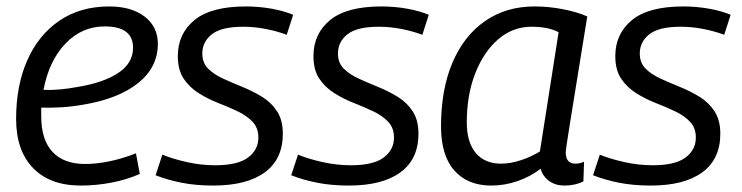

<svg xmlns="http://www.w3.org/2000/svg" viewBox="-20 -566 2302 596"><path d="M414 -26Q373 -8 325.5 1Q278 10 231 10Q135 10 82.5 -44.5Q30 -99 30 -197Q30 -300 64.5 -378.5Q99 -457 164 -501.5Q229 -546 319 -546Q388 -546 429 -514.5Q470 -483 470 -430Q470 -357 408.5 -308Q347 -259 238 -241Q204 -235 171 -233Q138 -231 108 -232Q108 -219 108 -205Q108 -132 143 -94.5Q178 -57 244 -57Q279 -57 318.5 -65Q358 -73 402 -90ZM305 -484Q234 -484 183 -430.5Q132 -377 115 -287Q140 -286 167 -288.5Q194 -291 220 -296Q301 -309 347 -339.5Q393 -370 393 -418Q393 -484 305 -484Z M463 -22 484 -86Q515 -73 559.5 -63Q604 -53 648 -53Q718 -53 750 -77Q782 -101 782 -139Q782 -169 764 -188Q746 -207 717.5 -220.5Q689 -234 657 -246.5Q625 -259 596.5 -277Q568 -295 550 -322Q532 -349 532 -392Q532 -461 583.5 -503.5Q635 -546 743 -546Q784 -546 823 -539Q862 -532 890 -520L870 -458Q841 -469 805.5 -476Q770 -483 735 -483Q667 -483 637.5 -459.5Q608 -436 608 -400Q608 -371 626 -353Q644 -335 672.5 -322Q701 -309 733 -296Q765 -283 793.5 -265.5Q822 -248 840 -220.5Q858 -193 858 -151Q858 -72 802 -31Q746 10 642 10Q587 10 542.5 1Q498 -8 463 -22Z M884 -22 905 -86Q936 -73 980.5 -63Q1025 -53 1069 -53Q1139 -53 1171 -77Q1203 -101 1203 -139Q1203 -169 1185 -188Q1167 -207 1138.5 -220.5Q1110 -234 1078 -246.5Q1046 -259 1017.5 -277Q989 -295 971 -322Q953 -349 953 -392Q953 -461 1004.5 -503.5Q1056 -546 1164 -546Q1205 -546 1244 -539Q1283 -532 1311 -520L1291 -458Q1262 -469 1226.5 -476Q1191 -483 1156 -483Q1088 -483 1058.5 -459.5Q1029 -436 1029 -400Q1029 -371 1047 -353Q1065 -335 1093.5 -322Q1122 -309 1154 -296Q1186 -283 1214.5 -265.5Q1243 -248 1261 -220.5Q1279 -193 1279 -151Q1279 -72 1223 -31Q1167 10 1063 10Q1008 10 963.5 1Q919 -8 884 -22Z M1732 10Q1705 10 1685.5 -3.5Q1666 -17 1658 -42Q1627 -18 1587 -4Q1547 10 1505 10Q1432 10 1390.5 -36.5Q1349 -83 1349 -174Q1349 -288 1384.5 -371.5Q1420 -455 1485.5 -500.5Q1551 -546 1639 -546Q1683 -546 1727 -537.5Q1771 -529 1803 -515Q1783 -392 1770 -311.5Q1757 -231 1749.5 -184.5Q1742 -138 1739 -117.5Q1736 -97 1736 -94Q1736 -58 1766 -58Q1780 -58 1793 -64L1791 -3Q1766 10 1732 10ZM1656 -96 1714 -466Q1682 -483 1630 -483Q1572 -483 1527 -444.5Q1482 -406 1455.5 -339Q1429 -272 1429 -186Q1429 -124 1457 -91Q1485 -58 1535 -58Q1565 -58 1598 -69Q1631 -80 1656 -96Z M1821 -22 1842 -86Q1873 -73 1917.5 -63Q1962 -53 2006 -53Q2076 -53 2108 -77Q2140 -101 2140 -139Q2140 -169 2122 -188Q2104 -207 2075.5 -220.5Q2047 -234 2015 -246.5Q1983 -259 1954.5 -277Q1926 -295 1908 -322Q1890 -349 1890 -392Q1890 -461 1941.5 -503.5Q1993 -546 2101 -546Q2142 -546 2181 -539Q2220 -532 2248 -520L2228 -458Q2199 -469 2163.5 -476Q2128 -483 2093 -483Q2025 -483 1995.5 -459.5Q1966 -436 1966 -400Q1966 -371 1984 -353Q2002 -335 2030.5 -322Q2059 -309 2091 -296Q2123 -283 2151.5 -265.5Q2180 -248 2198 -220.5Q2216 -193 2216 -151Q2216 -72 2160 -31Q2104 10 2000 10Q1945 10 1900.5 1Q1856 -8 1821 -22Z"/></svg>

Font: Georama
Style: Italic
Weight: 400
Italic angle: -9°
Designer: Jean-Baptiste Levee
Foundry: Production Type
Version: Version 1.000